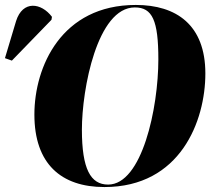

<svg xmlns="http://www.w3.org/2000/svg" viewBox="-76 -745 872 776"><path d="M346 11C653 11 754 -256 754 -448C754 -644 637 -725 473 -725C172 -725 63 -475 63 -282C63 -83 171 11 346 11ZM-28 -500 132 -665 134 -677C91 -734 16 -745 -11 -660L-56 -510ZM361 1C290 1 255 -62 255 -221C255 -385 317 -715 469 -715C540 -715 564 -662 564 -505C564 -308 498 1 361 1Z"/></svg>

Font: Noto Serif Display SemiCondensed Black
Style: Italic
Weight: 900
Width: 4
Italic angle: -12°
Designer: Monotype Design Team
Foundry: Monotype Imaging Inc.
Version: Version 2.009